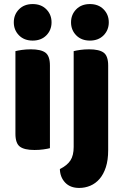

<svg xmlns="http://www.w3.org/2000/svg" viewBox="-20 -731 609 946"><path d="M56 -479Q67 -482 87.5 -485Q108 -488 132 -488Q182 -488 204 -471.5Q226 -455 226 -408V-1Q215 2 194.5 5Q174 8 150 8Q100 8 78 -8.5Q56 -25 56 -72ZM48 -621Q48 -659 73.5 -685Q99 -711 141 -711Q183 -711 208.5 -685Q234 -659 234 -621Q234 -583 208.5 -557Q183 -531 141 -531Q99 -531 73.5 -557Q48 -583 48 -621ZM513 9Q513 58 501.5 93Q490 128 470.5 150.5Q451 173 425 184Q399 195 370 195Q326 195 301 168.5Q276 142 275 102Q311 84 327 59.5Q343 35 343 -7V-479Q354 -482 374.5 -485Q395 -488 419 -488Q469 -488 491 -471.5Q513 -455 513 -408ZM330 -621Q330 -659 355.5 -685Q381 -711 423 -711Q465 -711 490.5 -685Q516 -659 516 -621Q516 -583 490.5 -557Q465 -531 423 -531Q381 -531 355.5 -557Q330 -583 330 -621Z"/></svg>

Font: Baloo Da 2 ExtraBold
Style: Regular
Weight: 800
Designer: Noopur Datye, Sulekha Rajkumar and Ek Type
Foundry: Ek Type
Version: Version 1.640;hotconv 1.0.111;makeotfexe 2.5.65597; ttfautoh